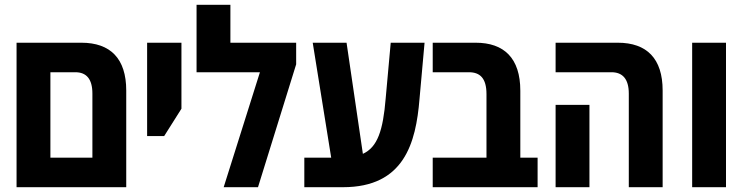

<svg xmlns="http://www.w3.org/2000/svg" viewBox="-20 -780 3109 800"><path d="M49 0H506V-403C506 -536 440 -602 319 -602H49ZM190 -123V-479H294C340 -479 365 -451 365 -390V-123Z M593 -213H664L736 -327V-602H593Z M940 -602V-760H799V-479H1063L912 0H1055L1214 -512V-602Z M1248 0H1409C1664 0 1713 -184 1728 -368L1749 -602H1608L1587 -370C1576 -236 1553 -167 1492 -139L1424 -602H1283L1360 -123H1248Z M1783 0H2220V-123H2148V-402C2148 -538 2080 -602 1962 -602H1783V-479H1934C1980 -479 2007 -454 2007 -388V-123H1783Z M2600 0H2741V-403C2741 -536 2675 -602 2554 -602H2295V-479H2528C2574 -479 2600 -451 2600 -390ZM2295 0H2436V-343H2295Z M2864 0H3005V-602H2864Z"/></svg>

Font: Noto Sans Hebrew Condensed
Style: Bold
Weight: 700
Width: 3
Designer: Monotype Design Team
Foundry: Monotype Imaging Inc.
Version: Version 2.004